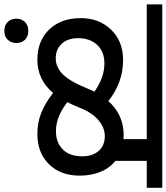

<svg xmlns="http://www.w3.org/2000/svg" viewBox="24 -705 770 888"><g transform="rotate(90 409.0 -261.0)"><path d="M584.5 -48.8Q532.7 -48.8 487.3 -66.7Q441.9 -84.5 395 -121.6Q333.5 -48.8 241.2 -48.8Q154.3 -48.8 101.6 -103.5Q48.8 -158.2 48.8 -249Q48.8 -334 102.1 -389.6Q155.3 -445.3 242.7 -445.3Q346.7 -445.3 432.6 -377Q495.1 -447.8 589.4 -447.8Q602.1 -447.8 608.4 -447.3V-554.7H-14.6V-626.5H833.5V-554.7H709V-409.7Q742.7 -382.8 760 -340.1Q777.3 -297.4 777.3 -244.1Q777.3 -155.3 724.1 -102.1Q670.9 -48.8 584.5 -48.8ZM571.8 -134.8Q625 -134.8 656.5 -166.7Q688 -198.7 688 -256.3Q688 -304.2 662.8 -332.5Q637.7 -360.8 594.7 -360.8Q555.7 -360.8 520.3 -330.8Q484.9 -300.8 461.9 -241.2Q448.2 -207.5 437.5 -187.5Q503.9 -134.8 571.8 -134.8ZM234.4 -133.8Q275.9 -133.8 308.3 -166.3Q340.8 -198.7 369.6 -269.5Q379.9 -293.9 389.2 -312.5Q323.7 -358.9 258.3 -358.9Q204.1 -358.9 172.9 -325.7Q141.6 -292.5 141.6 -237.3Q141.6 -189 167.5 -161.4Q193.4 -133.8 234.4 -133.8ZM107.4 -6.8Q134.8 -6.8 149.4 9Q164.1 24.9 164.1 48.3Q164.1 71.8 149.2 87.9Q134.3 104 107.4 104Q81.5 104 66.4 87.9Q51.3 71.8 51.3 48.3Q51.3 24.9 66.2 9Q81.1 -6.8 107.4 -6.8Z"/></g></svg>

Font: Khula Semibold
Style: Regular
Weight: 600
Designer: Erin McLaughlin, Steve Matteson
Version: Version 1.000;PS 1.0;hotconv 1.0.72;makeotf.lib2.5.5900